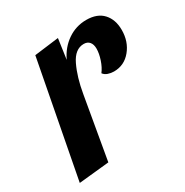

<svg xmlns="http://www.w3.org/2000/svg" viewBox="-132 -637 728 757"><g transform="rotate(-30 231.5 -258.0)"><path d="M361 -530Q411 -530 437 -501.5Q463 -473 463 -426Q463 -373 432.5 -336Q402 -299 355 -299Q341 -299 328 -303.5Q315 -308 308 -318Q322 -336 331 -363Q340 -390 340 -412Q340 -431 331 -442Q322 -453 305 -453Q265 -453 241 -403Q217 -353 205 -282L156 0L18 14L118 -510L229 -524L216 -432Q237 -477 275.5 -503.5Q314 -530 361 -530Z"/></g></svg>

Font: Sansita Medium Italic
Style: Regular
Weight: 500
Italic angle: -11°
Designer: Pablo Cosgaya
Foundry: Omnibus-Type
Version: Version 1.006